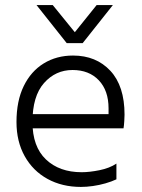

<svg xmlns="http://www.w3.org/2000/svg" viewBox="-20 -732 559 757"><path d="M85 -226V-282H408Q408 -285 408 -293.5Q408 -302 408 -305Q408 -375 369.5 -415.5Q331 -456 266 -456Q199 -456 153.5 -404.5Q108 -353 108 -251Q108 -154 161 -103.5Q214 -53 302 -53Q333 -53 372.5 -61Q412 -69 439 -87V-25Q420 -16 395.5 -9Q371 -2 346 1.5Q321 5 299 5Q225 5 167.5 -26.5Q110 -58 77.5 -116Q45 -174 45 -251Q45 -334 73.5 -392.5Q102 -451 152.5 -482Q203 -513 268 -513Q359 -513 415 -453Q471 -393 471 -280Q471 -273 470 -255Q469 -237 467 -226ZM243 -562H306L425 -712H361L275 -605L188 -712H124Z"/></svg>

Font: Hind Variable Light
Style: Regular
Weight: 300
Designer: Manushi Parikh, Satya Rajpurohit
Foundry: Indian Type Foundry
Version: Version 3.000